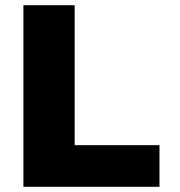

<svg xmlns="http://www.w3.org/2000/svg" viewBox="-20 -718 690 738"><path d="M70 0V-698H267V-160H593V0Z"/></svg>

Font: Azeret Mono Thin ExtraBold
Style: Regular
Weight: 800
Version: Version 1.002